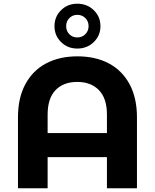

<svg xmlns="http://www.w3.org/2000/svg" viewBox="-20 -1016 836 1036"><path d="M719 -383V0H557V-168H237V0H77V-383Q77 -488 117 -562Q157 -636 229 -674Q301 -712 398 -712Q495 -712 567 -674Q639 -636 679 -562Q719 -488 719 -383ZM557 -298V-398Q557 -485 514 -529.5Q471 -574 397 -574Q322 -574 279.5 -529.5Q237 -485 237 -398V-298ZM274 -875Q274 -926 309.5 -961Q345 -996 397 -996Q450 -996 486 -961Q522 -926 522 -875Q522 -824 486 -789Q450 -754 397 -754Q345 -754 309.5 -789Q274 -824 274 -875ZM458 -875Q458 -901 440.5 -918.5Q423 -936 397 -936Q372 -936 354.5 -918.5Q337 -901 337 -875Q337 -849 354 -831.5Q371 -814 397 -814Q423 -814 440.5 -831.5Q458 -849 458 -875Z"/></svg>

Font: mBank
Style: Bold
Weight: 700
Designer: Julieta Ulanovsky
Foundry: Julieta Ulanovsky
Version: Version 7.200